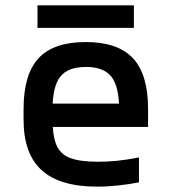

<svg xmlns="http://www.w3.org/2000/svg" viewBox="-20 -687 640 717"><path d="M343 10Q203 10 135.5 -51.5Q68 -113 68 -240V-280Q68 -409 124 -469.5Q180 -530 300 -530Q420 -530 476.5 -469.5Q533 -409 533 -280V-213H129V-300H454L425 -271V-276Q425 -363 396.5 -400Q368 -437 301 -437Q233 -437 204.5 -400Q176 -363 176 -276V-245Q176 -181 190.5 -146Q205 -111 242 -97Q279 -83 346 -83Q381 -83 416.5 -86.5Q452 -90 499 -99V-6Q463 1 422.5 5.5Q382 10 343 10ZM120 -583V-667H480V-583Z"/></svg>

Font: M PLUS Code Latin Expanded Medium
Style: Regular
Weight: 500
Width: 7
Designer: Coji Morishita
Foundry: UNDERFOREST DESIGN
Version: Version 1.002; ttfautohint (v1.8.3)